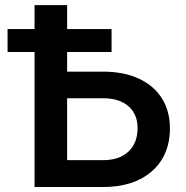

<svg xmlns="http://www.w3.org/2000/svg" viewBox="-20 -748 743 768"><path d="M248.5 -461.4H392.6Q474.6 -461.4 534.7 -433.8Q594.7 -406.2 627.2 -355.2Q659.7 -304.2 659.7 -234.4Q659.7 -162.1 627.2 -109.6Q594.7 -57.1 534.9 -28.6Q475.1 0 392.6 0H118.2V-727.5H248.5ZM248.5 -355V-107.4H392.6Q457 -107.4 493.7 -141.6Q530.3 -175.8 530.3 -235.4Q530.3 -291.5 493.7 -323.2Q457 -355 392.6 -355ZM10.3 -540V-631.8H426.3V-540Z"/></svg>

Font: Inter-SemiBold
Style: Regular
Weight: 600
Designer: Rasmus Andersson
Foundry: rsms
Version: Version 4.000;git-a52131595